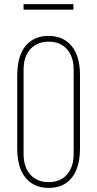

<svg xmlns="http://www.w3.org/2000/svg" viewBox="-20 -910 474 936"><path d="M217 6Q179 6 150.5 -7.5Q122 -21 102.5 -46Q83 -71 73.5 -106Q64 -141 64 -185V-544Q64 -603 81 -645.5Q98 -688 132.5 -711.5Q167 -735 217 -735Q255 -735 283.5 -721.5Q312 -708 331.5 -683Q351 -658 360.5 -623Q370 -588 370 -544V-185Q370 -127 353 -84Q336 -41 302 -17.5Q268 6 217 6ZM217 -22Q256 -22 283 -39Q310 -56 324.5 -86.5Q339 -117 339 -157V-572Q339 -613 324.5 -643Q310 -673 283 -690Q256 -707 217 -707Q179 -707 151.5 -690Q124 -673 109.5 -643Q95 -613 95 -572V-157Q95 -117 109.5 -86.5Q124 -56 151.5 -39Q179 -22 217 -22ZM95 -863V-890H338V-863Z"/></svg>

Font: Hubot Sans Condensed ExtraLight
Style: Regular
Weight: 200
Width: 3
Designer: Deni Anggara
Foundry: GitHub, Inc., Subsidiary of Microsoft Corporation
Version: Version 2.000